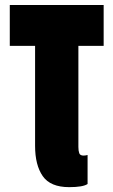

<svg xmlns="http://www.w3.org/2000/svg" viewBox="-20 -753 458 775"><path d="M296.4 -159.7Q296.4 -144.5 299.8 -134.8Q303.2 -125 317.4 -125Q324.7 -125 333.5 -127.4V-10.3Q314.9 2.4 259.3 2.4Q183.6 2.4 152.6 -42Q121.6 -86.4 121.6 -164.6V-567.9H19.5V-732.9H398.4V-567.9H296.4Z"/></svg>

Font: webenart
Style: Regular
Weight: 400
Designer: Vernon Adams
Foundry: Vernon Adams
Version: Version 2.116; ttfautohint (v1.8.3)